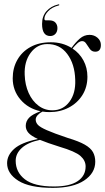

<svg xmlns="http://www.w3.org/2000/svg" viewBox="-20 -640 496 906"><path d="M300 11Q352 26.5 380 42.5Q408 58.5 418.8 78Q429.5 97.5 429.5 123Q429.5 177 377 211.8Q324.5 246.5 229.5 246.5Q120 246.5 66.8 213Q13.5 179.5 13.5 130Q13.5 92.5 46.8 62.5Q80 32.5 159 16Q126.5 1 114 -13.5Q101.5 -28 101.5 -46Q101.5 -67.5 116.8 -84Q132 -100.5 171.5 -115Q113 -127.5 76.5 -170.2Q40 -213 40 -270.5Q40 -319 61.8 -357.5Q83.5 -396 123.8 -418.2Q164 -440.5 220 -440.5Q275 -440.5 317.5 -414Q337 -441 357 -458.2Q377 -475.5 402.5 -475.5Q424.5 -475.5 440.2 -461.8Q456 -448 456 -428Q456 -396 429.5 -396Q413.5 -396 404.2 -408.5Q395 -421 387.2 -433.5Q379.5 -446 368 -446Q356.5 -446 345.5 -436Q334.5 -426 322 -411Q355 -389.5 373.8 -354.8Q392.5 -320 392.5 -278Q392.5 -229 368.8 -191.2Q345 -153.5 304.2 -132.2Q263.5 -111 213 -111Q196.5 -111 180.5 -113.5Q166.5 -106.5 157.5 -96.5Q148.5 -86.5 148.5 -75.5Q148.5 -62.5 158.5 -51.2Q168.5 -40 200.8 -25.8Q233 -11.5 300 11ZM202 -432Q155 -431.5 124.5 -390.5Q94 -349.5 96.5 -287.5Q98 -239.5 115.2 -201.2Q132.5 -163 162 -141Q191.5 -119 228.5 -119.5Q278 -120 307.8 -160Q337.5 -200 335 -263Q333 -338 297.2 -385.5Q261.5 -433 202 -432ZM54 118.5Q54 172.5 97.5 206.2Q141 240 234.5 240Q309 240 346.5 214.8Q384 189.5 384 145.5Q384 117.5 359.8 96Q335.5 74.5 261 52.5Q202 34 168.5 20Q111.5 32 82.8 58.2Q54 84.5 54 118.5ZM211.5 -544Q232 -544 241.5 -533.5Q251 -523 251 -507.5Q251 -490.5 241.5 -480.2Q232 -470 217 -470Q178.5 -470 178.5 -527Q178.5 -564 199.5 -587.5Q220.5 -611 254.5 -619Q259 -620.5 259.5 -618Q260.5 -615 257.5 -614.5Q225.5 -606.5 207.5 -587.5Q189.5 -568.5 189.5 -551.5Q189.5 -544 196 -544Z"/></svg>

Font: Fraunces 144pt Light
Style: Regular
Weight: 300
Version: Version 1.000;[b76b70a41]